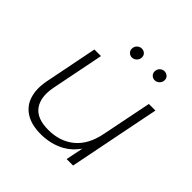

<svg xmlns="http://www.w3.org/2000/svg" viewBox="-181 -867 1032 1032"><g transform="rotate(45 334.5 -351.0)"><path d="M269 4Q200 4 155.5 -23.5Q111 -51 95 -101.5Q79 -152 92 -220L152 -522H202L142 -220Q126 -137 160.5 -89Q195 -41 282 -41Q371 -41 430.5 -90.5Q490 -140 509 -238L566 -522H616L512 0H463L483 -99Q451 -54 408 -30Q346 4 269 4ZM498 -634Q484 -634 474 -643.5Q464 -653 464 -667Q464 -684 475 -695Q486 -706 501 -706Q515 -706 525.5 -697Q536 -688 536 -673Q536 -657 524.5 -645.5Q513 -634 498 -634ZM325 -634Q311 -634 301 -643.5Q291 -653 291 -667Q291 -684 302.5 -695Q314 -706 329 -706Q343 -706 353 -697Q363 -688 363 -673Q363 -657 351.5 -645.5Q340 -634 325 -634Z"/></g></svg>

Font: Montserrat Thin Light
Style: Italic
Weight: 300
Italic angle: -11.3°
Version: Version 9.000